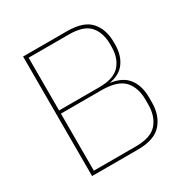

<svg xmlns="http://www.w3.org/2000/svg" viewBox="-149 -764 860 889"><g transform="rotate(-30 280.5 -319.5)"><path d="M101.5 0V-17.5H336.5Q417 -17.5 450.2 -55.8Q483.5 -94 483.5 -157.5V-183Q483.5 -247.5 449 -285Q414.5 -322.5 328 -322.5H104.5V-339.5H328Q404 -339.5 437 -376Q470 -412.5 470 -474.5V-487Q470 -548.5 438.2 -585Q406.5 -621.5 327 -621.5H101.5V-639H327Q415.5 -639 452.5 -597.2Q489.5 -555.5 489.5 -487V-475Q489.5 -411.5 456.5 -372.5Q423.5 -333.5 350.5 -329.5L347.5 -335Q431 -332.5 467 -292.2Q503 -252 503 -184V-157.5Q503 -87.5 464.5 -43.8Q426 0 336.5 0ZM92.5 0V-639H112V0Z"/></g></svg>

Font: Anek Bangla Medium Thin
Style: Regular
Weight: 250
Version: Version 1.003